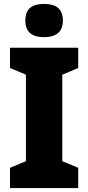

<svg xmlns="http://www.w3.org/2000/svg" viewBox="-20 -957 448 977"><path d="M204 -937C147 -937 109 -916 109 -852C109 -790 148 -768 204 -768C260 -768 300 -790 300 -852C300 -916 261 -937 204 -937ZM378 0V-103L297 -137V-577L378 -611V-714H31V-611L112 -577V-137L31 -103V0Z"/></svg>

Font: Noto Sans Devanagari UI SemiCondensed Black
Style: Regular
Weight: 900
Width: 4
Designer: Jelle Bosma - Monotype Design Team
Foundry: Monotype Imaging Inc.
Version: Version 2.004